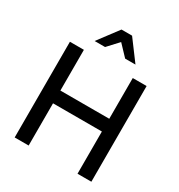

<svg xmlns="http://www.w3.org/2000/svg" viewBox="-214 -1081 1144 1225"><g transform="rotate(30 358.5 -468.5)"><path d="M76 0H179V-311H539V0H641V-705H539V-405H179V-705H76ZM400 -937H322L210 -788H287L360 -867L435 -788H511Z"/></g></svg>

Font: Geom
Style: Regular
Weight: 400
Version: Version 1.102